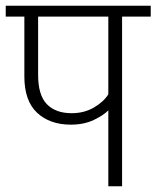

<svg xmlns="http://www.w3.org/2000/svg" viewBox="-30 -650 546 670"><path d="M496 -592H396V0H348V-265Q332 -248 297.5 -231.5Q263 -215 217 -215Q144 -215 99.5 -256.5Q55 -298 55 -383V-592H-10V-630H496ZM103 -389Q103 -318 133.5 -286.5Q164 -255 220 -255Q264 -255 298 -275Q332 -295 348 -321V-592H103Z"/></svg>

Font: Mukta ExtraLight
Style: Regular
Weight: 275
Designer: Girish Dalvi and Yashodeep Gholap
Foundry: Ek Type
Version: Version 2.538;PS 1.002;hotconv 16.6.51;makeotf.lib2.5.65220;